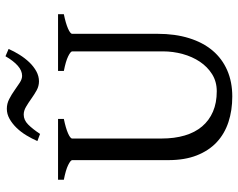

<svg xmlns="http://www.w3.org/2000/svg" viewBox="-103 -742 860 694"><g transform="rotate(-90 327.0 -395.0)"><path d="M622.6 -594.2Q589.4 -587.4 570.6 -579.1Q551.8 -570.8 551.8 -564V-255.9Q551.8 -191.9 536.1 -141.6Q520.5 -91.3 491.2 -56.6Q461.9 -22 419.9 -3.7Q377.9 14.6 325.2 14.6Q274.9 14.6 232.7 0.7Q190.4 -13.2 159.9 -41.7Q129.4 -70.3 112.3 -113.8Q95.2 -157.2 95.2 -216.8V-564Q95.2 -569.8 77.4 -578.6Q59.6 -587.4 24.4 -594.2V-615.2H244.1V-594.2Q210.9 -587.4 192.1 -579.1Q173.3 -570.8 173.3 -564V-241.2Q173.3 -194.3 184.3 -157.2Q195.3 -120.1 217 -94.5Q238.8 -68.8 270.5 -55.2Q302.2 -41.5 344.2 -41.5Q378.9 -41.5 405.8 -58.3Q432.6 -75.2 450.9 -102.5Q469.2 -129.9 478.8 -164.8Q488.3 -199.7 488.3 -235.8V-564Q488.3 -569.8 470.5 -578.6Q452.6 -587.4 417.5 -594.2V-615.2H622.6ZM497.1 -793.9Q488.3 -773.9 476.1 -754.4Q463.9 -734.9 449 -719.2Q434.1 -703.6 416.5 -693.8Q398.9 -684.1 379.9 -684.1Q362.8 -684.1 347.4 -692.6Q332 -701.2 317.4 -711.7Q302.7 -722.2 288.3 -730.7Q273.9 -739.3 259.8 -739.3Q240.2 -739.3 224.1 -723.4Q208 -707.5 189.9 -680.2L164.1 -689.9Q172.9 -710 184.8 -729.7Q196.8 -749.5 211.9 -765.1Q227.1 -780.8 244.4 -790.5Q261.7 -800.3 280.8 -800.3Q299.3 -800.3 315.9 -791.7Q332.5 -783.2 347.2 -772.7Q361.8 -762.2 375 -753.7Q388.2 -745.1 399.9 -745.1Q418.5 -745.1 436.3 -760.7Q454.1 -776.4 470.7 -805.2Z"/></g></svg>

Font: Noto Serif Devanagari
Style: Regular
Weight: 400
Designer: Monotype Design Team
Foundry: Monotype Imaging Inc.
Version: Version 1.01